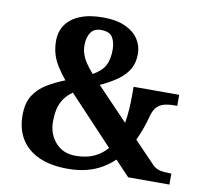

<svg xmlns="http://www.w3.org/2000/svg" viewBox="-81 -811 963 908"><g transform="rotate(10 400.5 -357.0)"><path d="M301 10Q219 10 162.5 -15.5Q106 -41 76.5 -88.5Q47 -136 47 -203Q47 -262 70.5 -298.5Q94 -335 133 -358.5Q172 -382 218 -400Q192 -432 175 -459.5Q158 -487 150 -515.5Q142 -544 142 -577Q142 -621 164.5 -654Q187 -687 232 -705.5Q277 -724 343 -724Q407 -724 449.5 -704.5Q492 -685 513 -653Q534 -621 534 -582Q534 -542 517.5 -511.5Q501 -481 467.5 -456Q434 -431 382 -407L531 -251Q537 -286 539 -320Q541 -354 541 -382V-426H760V-373H744Q722 -373 701.5 -368.5Q681 -364 665.5 -350Q650 -336 641 -305Q634 -277 623 -245.5Q612 -214 597 -182L697 -78Q711 -63 731.5 -58Q752 -53 779 -53H788V0H590L521 -73Q496 -49 464 -30Q432 -11 391.5 -0.5Q351 10 301 10ZM326 -57Q379 -57 416 -74.5Q453 -92 477 -121L263 -349Q235 -329 220 -305.5Q205 -282 199.5 -255.5Q194 -229 194 -198Q194 -139 230 -98Q266 -57 326 -57ZM340 -452Q382 -476 397.5 -505.5Q413 -535 413 -581Q413 -616 399 -640Q385 -664 343 -664Q309 -664 293.5 -640Q278 -616 278 -580Q278 -557 285 -536.5Q292 -516 305.5 -496Q319 -476 340 -452Z"/></g></svg>

Font: Noto Serif Armenian
Style: Bold
Weight: 700
Version: Version 2.007